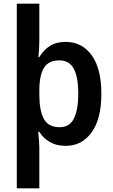

<svg xmlns="http://www.w3.org/2000/svg" viewBox="-20 -780 614 1040"><path d="M529 -272Q529 -135 476 -62.5Q423 10 336 10Q285 10 249.5 -11Q214 -32 193 -66H187Q189 -48 191 -23.5Q193 1 193 16V240H71V-760H193V-559Q193 -535 191.5 -511.5Q190 -488 188 -471H193Q216 -509 250 -531Q284 -553 336 -553Q424 -553 476.5 -481Q529 -409 529 -272ZM404 -272Q404 -363 379.5 -408Q355 -453 302 -453Q243 -453 218 -412.5Q193 -372 193 -289V-269Q193 -181 217.5 -136Q242 -91 303 -91Q358 -91 381 -139.5Q404 -188 404 -272Z"/></svg>

Font: Noto Sans Khmer SemiCondensed SemiBold
Style: Regular
Weight: 600
Width: 4
Designer: Danh Hong and the Monotype Design Team
Foundry: Monotype Imaging Inc.
Version: Version 2.004; ttfautohint (v1.8.4.7-5d5b)